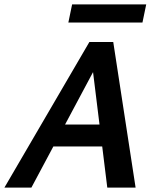

<svg xmlns="http://www.w3.org/2000/svg" viewBox="-39 -848 697 868"><path d="M446 0 373 -592H419L103 0H-19L365 -658H473L574 0ZM133 -186 188 -285H458L487 -186ZM270 -746 287 -828H622L605 -746Z"/></svg>

Font: Ysabeau Office
Style: Bold Italic
Weight: 700
Italic angle: -12°
Designer: Christian Thalmann (Catharsis Fonts)
Version: Version 2.001;gftools[0.9.30]; featfreeze: tnum,lnum,ss02